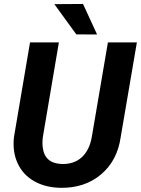

<svg xmlns="http://www.w3.org/2000/svg" viewBox="-20 -921 699 952"><path d="M658.7 -710.9 578.6 -242.2Q562 -124.5 481 -56.2Q399.9 12.2 279.8 10.3Q204.6 8.8 149.2 -22.7Q93.8 -54.2 67.4 -111.6Q41 -168.9 49.3 -241.7L128.9 -710.9H272L192.4 -241.2Q189 -213.9 191.9 -189.9Q201.7 -110.8 286.1 -107.9Q346.7 -106 385.3 -141.1Q423.8 -176.3 435.1 -241.7L515.1 -710.9ZM461.4 -750 358.4 -750.5 249.5 -900.4 391.6 -901.4Z"/></svg>

Font: RobotoDraft
Style: Bold Italic
Weight: 700
Italic angle: -12°
Version: Version 2.001150; 2014